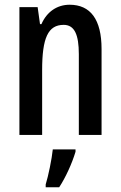

<svg xmlns="http://www.w3.org/2000/svg" viewBox="-20 -570 509 811"><path d="M274 -550C222 -550 178 -521 155 -468H149L139 -540H62V0H158V-274C158 -410 183 -465 249 -465C295 -465 313 -423 313 -341V0H409V-363C409 -488 362 -550 274 -550ZM299 71V61H203C199 101 184 174 173 209V221H230C257 180 284 121 299 71Z"/></svg>

Font: Noto Sans Armenian ExtraCondensed Medium
Style: Regular
Weight: 500
Width: 2
Designer: Monotype Design Team
Foundry: Monotype Imaging Inc.
Version: Version 2.008